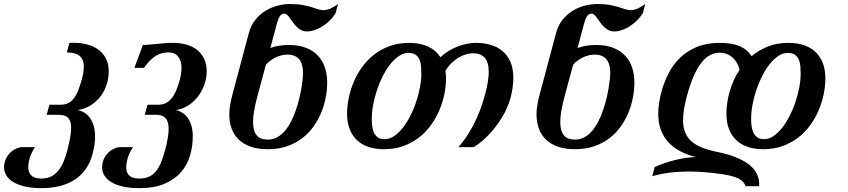

<svg xmlns="http://www.w3.org/2000/svg" viewBox="-181 -747 4304 975"><path d="M69.8 -215.3H126.5Q147.5 -215.3 163.3 -222.4Q179.2 -229.5 191.9 -244.9Q204.6 -260.3 214.6 -284.4Q224.6 -308.6 234.4 -343.3Q244.6 -380.4 244.6 -408.7Q244.6 -430.2 237.8 -444.1Q231 -458 219.2 -466.1Q207.5 -474.1 191.7 -477.3Q175.8 -480.5 158.2 -480.5L171.4 -529.3Q176.8 -529.8 182.4 -529.8Q188 -529.8 193.4 -529.8Q227.5 -529.8 259.8 -521.7Q292 -513.7 316.7 -496.3Q341.3 -479 356.2 -451.4Q371.1 -423.8 371.1 -384.3Q371.1 -349.1 360.1 -316.2Q349.1 -283.2 328.6 -256.6Q308.1 -230 278.8 -211.7Q249.5 -193.4 213.4 -188Q255.9 -179.2 278.8 -143.8Q301.8 -108.4 301.8 -52.7Q301.8 -13.7 289.1 34.7Q276.9 81.1 252.4 114Q228 147 194.3 168Q160.6 189 119.1 198.7Q77.6 208.5 30.8 208.5Q-18.1 208.5 -54 200.2Q-89.8 191.9 -113.5 177.5Q-137.2 163.1 -148.9 143.6Q-160.6 124 -160.6 101.1Q-160.6 91.8 -157.2 76.9Q-153.8 62 -144.3 46.9Q-134.8 31.7 -117.9 18.8Q-101.1 5.9 -74.2 0H-3.4Q-23.9 32.2 -30.8 57.6Q-37.6 83 -37.6 101.6Q-37.6 118.7 -32.2 129.9Q-26.9 141.1 -17.8 147.7Q-8.8 154.3 3.4 157Q15.6 159.7 29.3 159.7Q56.6 159.7 77.1 149.9Q97.7 140.1 113.3 121.8Q128.9 103.5 140.4 77.1Q151.9 50.8 160.6 17.6Q180.2 -57.6 180.2 -97.2Q180.2 -117.7 175.5 -130.6Q170.9 -143.6 162.4 -151.1Q153.8 -158.7 141.6 -161.4Q129.4 -164.1 114.3 -164.1H56.2Z M624.5 -215.3Q645.5 -215.3 661.9 -223.9Q678.2 -232.4 691.2 -248.5Q704.1 -264.6 714.1 -288.6Q724.1 -312.5 732.4 -343.3Q740.7 -375.5 740.7 -400.9Q740.7 -438.5 723.6 -459.7Q706.5 -481 674.3 -481Q636.2 -481 606.4 -460.9Q576.7 -440.9 550.3 -402.3H501.5L544.4 -518.6Q558.6 -518.6 576.4 -520.3Q594.2 -522 614 -523.9Q633.8 -525.9 654.8 -527.6Q675.8 -529.3 696.8 -529.3Q737.8 -529.3 769.8 -519.3Q801.8 -509.3 823.7 -490.5Q845.7 -471.7 857.2 -445.1Q868.7 -418.5 868.7 -385.7Q868.7 -350.6 856.7 -316.9Q844.7 -283.2 823.7 -256.1Q802.7 -229 773.9 -210.9Q745.1 -192.9 711.4 -188Q727.5 -185.1 743.2 -175.8Q758.8 -166.5 771 -150.1Q783.2 -133.8 790.5 -110.1Q797.9 -86.4 797.9 -54.7Q797.9 -2.9 783.4 44.7Q769 92.3 736.8 128.7Q704.6 165 653.1 186.8Q601.6 208.5 526.9 208.5Q478.5 208.5 442.9 200.2Q407.2 191.9 383.8 177.7Q360.4 163.6 348.9 144Q337.4 124.5 337.4 101.6Q337.4 92.3 340.6 77.4Q343.8 62.5 353.3 47.4Q362.8 32.2 379.4 19Q396 5.9 423.3 0H494.1Q473.6 32.7 466.8 58.3Q460 84 460 102.1Q460 119.1 465.3 130.4Q470.7 141.6 479.7 148.2Q488.8 154.8 501 157.2Q513.2 159.7 526.9 159.7Q554.2 159.7 574.2 150.9Q594.2 142.1 609.4 124.5Q624.5 106.9 635.7 80.3Q647 53.7 656.7 17.6Q666.5 -18.6 670.9 -45.4Q675.3 -72.3 675.3 -92.3Q675.3 -113.3 670.7 -127.2Q666 -141.1 657.7 -149.2Q649.4 -157.2 637.9 -160.6Q626.5 -164.1 612.3 -164.1H554.2L567.9 -215.3Z M1285.2 -518.6Q1337.9 -518.6 1375 -503.4Q1412.1 -488.3 1435.5 -462.2Q1459 -436 1469.7 -401.4Q1480.5 -366.7 1480.5 -327.6Q1480.5 -292.5 1473.4 -253.9Q1466.3 -215.3 1451.2 -177.7Q1436 -140.1 1412.1 -106Q1388.2 -71.8 1354.7 -45.9Q1321.3 -20 1277.6 -4.6Q1233.9 10.7 1179.2 10.7Q1128.9 10.7 1092 -2.2Q1055.2 -15.1 1031 -38.6Q1006.8 -62 995.1 -94.5Q983.4 -127 983.4 -166Q983.4 -190.9 988.3 -217.8Q993.2 -244.6 1001 -273.4L1083 -580.1Q1093.8 -620.1 1116.7 -647.9Q1139.6 -675.8 1168.9 -693.4Q1198.2 -710.9 1230.5 -718.8Q1262.7 -726.6 1291.5 -726.6Q1329.6 -726.6 1355.7 -721.7Q1381.8 -716.8 1400.6 -710.9Q1419.4 -705.1 1433.6 -700.2Q1447.8 -695.3 1462.4 -695.3Q1477.1 -695.3 1493.9 -702.1Q1510.7 -709 1535.6 -726.6L1523.4 -680.7Q1512.2 -662.1 1495.6 -645Q1479 -627.9 1459.5 -615.2Q1439.9 -602.5 1418.9 -595Q1397.9 -587.4 1378.4 -587.4Q1361.8 -587.4 1348.9 -594Q1335.9 -600.6 1325.7 -610.8Q1315.4 -621.1 1307.1 -632.6Q1298.8 -644 1291.7 -654.3Q1284.7 -664.6 1277.6 -671.1Q1270.5 -677.7 1263.2 -677.7Q1249.5 -677.7 1241 -666Q1232.4 -654.3 1225.6 -629.4L1191.9 -503.4Q1234.9 -518.6 1285.2 -518.6ZM1179.2 -38.1Q1205.6 -38.1 1227.5 -50.5Q1249.5 -63 1266.8 -83.7Q1284.2 -104.5 1297.9 -131.6Q1311.5 -158.7 1321.5 -188Q1331.5 -217.3 1338.6 -246.6Q1345.7 -275.9 1349.9 -301.3Q1354 -326.7 1356 -345.9Q1357.9 -365.2 1357.9 -374.5Q1357.9 -422.9 1337.9 -446.3Q1317.9 -469.7 1278.8 -469.7Q1265.6 -469.7 1251 -466.6Q1236.3 -463.4 1221.7 -456.8Q1207 -450.2 1193.4 -440.4Q1179.7 -430.7 1168.9 -417.5L1125 -253.9Q1114.7 -215.3 1109.4 -183.8Q1104 -152.3 1104 -127.4Q1104 -82.5 1122.1 -60.3Q1140.1 -38.1 1179.2 -38.1Z M1768.6 10.7Q1725.6 10.7 1690.9 -0.7Q1656.2 -12.2 1632.1 -34.9Q1607.9 -57.6 1594.7 -91.3Q1581.5 -125 1581.5 -168.9Q1581.5 -208 1590.1 -250Q1598.6 -292 1615.7 -332Q1632.8 -372.1 1658.9 -408Q1685.1 -443.8 1720 -470.7Q1754.9 -497.6 1799.1 -513.4Q1843.3 -529.3 1897 -529.3Q1951.7 -529.3 1991.9 -511Q2032.2 -492.7 2055.7 -456.5Q2073.7 -473.6 2095.9 -487.3Q2118.2 -501 2141.6 -510.3Q2165 -519.5 2189.2 -524.4Q2213.4 -529.3 2235.8 -529.3Q2274.9 -529.3 2309.6 -519.5Q2344.2 -509.8 2370.1 -488.3Q2396 -466.8 2410.9 -433.1Q2425.8 -399.4 2425.8 -351.1Q2425.8 -327.6 2421.9 -300.8Q2418 -273.9 2409.7 -243.2Q2403.3 -220.2 2388.4 -188.5Q2373.5 -156.7 2350.1 -123Q2326.7 -89.4 2295.2 -56.9Q2263.7 -24.4 2225.1 0H2146.5Q2177.7 -34.7 2200.9 -73.2Q2224.1 -111.8 2240.5 -148.4Q2256.8 -185.1 2267.1 -217Q2277.3 -249 2283.2 -271Q2300.8 -337.4 2300.8 -381.3Q2300.8 -431.6 2280 -454.1Q2259.3 -476.6 2220.7 -476.6Q2204.6 -476.6 2185.8 -471.2Q2167 -465.8 2148.2 -454.8Q2129.4 -443.8 2112.1 -427Q2094.7 -410.2 2081.1 -387.7Q2084 -369.1 2084 -349.6Q2084 -310.5 2075.4 -268.6Q2066.9 -226.6 2049.8 -186.5Q2032.7 -146.5 2006.6 -110.6Q1980.5 -74.7 1945.6 -47.9Q1910.6 -21 1866.5 -5.1Q1822.3 10.7 1768.6 10.7ZM1958.5 -374Q1958.5 -390.6 1957.3 -409.2Q1956.1 -427.7 1949.7 -443.1Q1943.4 -458.5 1930.2 -468.5Q1917 -478.5 1893.6 -478.5Q1869.1 -478.5 1845.7 -463.1Q1822.3 -447.8 1801.5 -421.6Q1780.8 -395.5 1763.4 -361.6Q1746.1 -327.6 1733.6 -290.5Q1721.2 -253.4 1714.1 -215.6Q1707 -177.7 1707 -144.5Q1707 -127.4 1708.7 -109.1Q1710.4 -90.8 1717 -75.4Q1723.6 -60.1 1736.6 -50Q1749.5 -40 1772 -40Q1796.4 -40 1819.6 -55.4Q1842.8 -70.8 1863.5 -96.9Q1884.3 -123 1901.9 -157Q1919.4 -190.9 1931.9 -228Q1944.3 -265.1 1951.4 -302.7Q1958.5 -340.3 1958.5 -374Z M2845.2 -518.6Q2897.9 -518.6 2935.1 -503.4Q2972.2 -488.3 2995.6 -462.2Q3019 -436 3029.8 -401.4Q3040.5 -366.7 3040.5 -327.6Q3040.5 -292.5 3033.4 -253.9Q3026.4 -215.3 3011.2 -177.7Q2996.1 -140.1 2972.2 -106Q2948.2 -71.8 2914.8 -45.9Q2881.3 -20 2837.6 -4.6Q2793.9 10.7 2739.3 10.7Q2689 10.7 2652.1 -2.2Q2615.2 -15.1 2591.1 -38.6Q2566.9 -62 2555.2 -94.5Q2543.5 -127 2543.5 -166Q2543.5 -190.9 2548.3 -217.8Q2553.2 -244.6 2561 -273.4L2643.1 -580.1Q2653.8 -620.1 2676.8 -647.9Q2699.7 -675.8 2729 -693.4Q2758.3 -710.9 2790.5 -718.8Q2822.8 -726.6 2851.6 -726.6Q2889.6 -726.6 2915.8 -721.7Q2941.9 -716.8 2960.7 -710.9Q2979.5 -705.1 2993.7 -700.2Q3007.8 -695.3 3022.5 -695.3Q3037.1 -695.3 3054 -702.1Q3070.8 -709 3095.7 -726.6L3083.5 -680.7Q3072.3 -662.1 3055.7 -645Q3039.1 -627.9 3019.5 -615.2Q3000 -602.5 2979 -595Q2958 -587.4 2938.5 -587.4Q2921.9 -587.4 2908.9 -594Q2896 -600.6 2885.7 -610.8Q2875.5 -621.1 2867.2 -632.6Q2858.9 -644 2851.8 -654.3Q2844.7 -664.6 2837.6 -671.1Q2830.6 -677.7 2823.2 -677.7Q2809.6 -677.7 2801 -666Q2792.5 -654.3 2785.6 -629.4L2752 -503.4Q2794.9 -518.6 2845.2 -518.6ZM2739.3 -38.1Q2765.6 -38.1 2787.6 -50.5Q2809.6 -63 2826.9 -83.7Q2844.2 -104.5 2857.9 -131.6Q2871.6 -158.7 2881.6 -188Q2891.6 -217.3 2898.7 -246.6Q2905.8 -275.9 2909.9 -301.3Q2914.1 -326.7 2916 -345.9Q2918 -365.2 2918 -374.5Q2918 -422.9 2897.9 -446.3Q2877.9 -469.7 2838.9 -469.7Q2825.7 -469.7 2811 -466.6Q2796.4 -463.4 2781.7 -456.8Q2767.1 -450.2 2753.4 -440.4Q2739.7 -430.7 2729 -417.5L2685.1 -253.9Q2674.8 -215.3 2669.4 -183.8Q2664.1 -152.3 2664.1 -127.4Q2664.1 -82.5 2682.1 -60.3Q2700.2 -38.1 2739.3 -38.1Z M3694.8 10.7Q3651.9 10.7 3617.2 -0.7Q3582.5 -12.2 3558.3 -34.9Q3534.2 -57.6 3521 -91.3Q3507.8 -125 3507.8 -168.9Q3507.8 -196.3 3512 -225.1Q3516.1 -253.9 3524.4 -282.7Q3532.7 -311.5 3545.2 -339.4Q3557.6 -367.2 3574.7 -392.6Q3569.8 -413.1 3560.1 -429.2Q3550.3 -445.3 3537.1 -456.5Q3523.9 -467.8 3507.8 -473.6Q3491.7 -479.5 3473.6 -479.5Q3448.7 -479.5 3425.5 -467.5Q3402.3 -455.6 3381.3 -429.2Q3360.4 -402.8 3341.8 -360.8Q3323.2 -318.8 3307.1 -258.8Q3297.4 -222.7 3292.5 -192.6Q3287.6 -162.6 3287.6 -137.7Q3287.6 -101.1 3298.3 -74.5Q3309.1 -47.9 3330.8 -28.8Q3352.5 -9.8 3385 2.9Q3417.5 15.6 3461.4 24.4Q3527.3 38.1 3568.8 57.1Q3610.4 76.2 3633.8 98.1Q3657.2 120.1 3665.8 143.1Q3674.3 166 3674.3 187.5Q3674.3 190.4 3674.3 193.1Q3674.3 195.8 3673.8 198.7H3605.5Q3599.6 182.1 3586.2 170.7Q3572.8 159.2 3550 151.6Q3527.3 144 3493.9 138.7Q3460.4 133.3 3414.6 128.9Q3389.6 126.5 3365.2 125.2Q3340.8 124 3316.9 124Q3265.6 124 3219 129.9Q3172.4 135.7 3131.3 147.9L3143.6 101.1Q3166.5 90.8 3193.6 81.5Q3220.7 72.3 3248.5 65.4Q3276.4 58.6 3303.5 54.7Q3330.6 50.8 3353.5 50.8Q3310.1 40 3274.9 21.7Q3239.7 3.4 3214.4 -23.4Q3189 -50.3 3175.3 -86.7Q3161.6 -123 3161.6 -169.9Q3161.6 -194.8 3165.5 -222.2Q3169.4 -249.5 3177.7 -280.3Q3190.9 -328.6 3213.6 -373.5Q3236.3 -418.5 3272 -453.1Q3307.6 -487.8 3357.4 -508.5Q3407.2 -529.3 3474.1 -529.3Q3539.6 -529.3 3578.1 -511.2Q3616.7 -493.2 3635.7 -461.9Q3672.4 -492.7 3718.8 -511Q3765.1 -529.3 3823.2 -529.3Q3866.2 -529.3 3900.9 -517.8Q3935.5 -506.3 3959.7 -483.6Q3983.9 -460.9 3997.1 -427.2Q4010.3 -393.6 4010.3 -349.6Q4010.3 -310.5 4001.7 -268.6Q3993.2 -226.6 3976.1 -186.5Q3959 -146.5 3932.9 -110.6Q3906.7 -74.7 3871.8 -47.9Q3836.9 -21 3792.7 -5.1Q3748.5 10.7 3694.8 10.7ZM3884.8 -374Q3884.8 -390.6 3883.5 -409.2Q3882.3 -427.7 3876 -443.1Q3869.6 -458.5 3856.4 -468.5Q3843.3 -478.5 3819.8 -478.5Q3795.4 -478.5 3772 -463.1Q3748.5 -447.8 3727.8 -421.6Q3707 -395.5 3689.7 -361.6Q3672.4 -327.6 3659.9 -290.5Q3647.5 -253.4 3640.4 -215.6Q3633.3 -177.7 3633.3 -144.5Q3633.3 -127.4 3635.3 -109.1Q3637.2 -90.8 3644 -75.4Q3650.9 -60.1 3663.8 -50Q3676.8 -40 3698.2 -40Q3722.7 -40 3745.8 -55.4Q3769 -70.8 3789.8 -96.9Q3810.5 -123 3828.1 -157Q3845.7 -190.9 3858.2 -228Q3870.6 -265.1 3877.7 -302.7Q3884.8 -340.3 3884.8 -374Z"/></svg>

Font: Arian AMU Serif
Style: Bold Italic
Weight: 700
Italic angle: -15°
Designer: Ruben Hakobyan (Tarumian)
Foundry: Ruben Hakobyan (Tarumian)
Version: Version 1.002